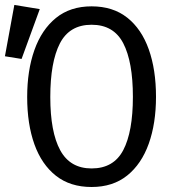

<svg xmlns="http://www.w3.org/2000/svg" viewBox="-62 -743 697 775"><path d="M567.7 -352.3Q567.7 -245.1 538.5 -163.1Q509.2 -81 451.5 -34.6Q393.8 11.8 307.7 11.8Q221.5 11.8 163.8 -33.6Q106.2 -79 76.9 -160.5Q47.7 -242.1 47.7 -351.3Q47.7 -458.5 76.9 -541Q106.2 -623.6 163.8 -670.5Q221.5 -717.4 307.7 -717.4Q393.8 -717.4 451.5 -671.8Q509.2 -626.2 538.5 -543.8Q567.7 -461.5 567.7 -352.3ZM474.4 -352.3Q474.4 -493.3 435.6 -568.2Q396.9 -643.1 307.7 -643.1Q218.5 -643.1 179.7 -567.7Q141 -492.3 141 -351.3Q141 -210.3 181 -136.7Q221 -63.1 307.7 -63.1Q396.9 -63.1 435.6 -137.2Q474.4 -211.3 474.4 -352.3ZM-4.1 -723.1 98.5 -706.2 25.1 -505.1 -42.1 -515.9Z"/></svg>

Font: FiraCode Nerd Font
Style: Regular
Weight: 400
Designer: Carrois Corporate, Edenspiekermann AG, Nikita Prokopov
Foundry: Carrois Corporate, Edenspiekermann AG, Nikita Prokopov
Version: Version 6.002;Nerd Fonts 3.4.0